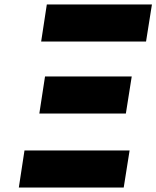

<svg xmlns="http://www.w3.org/2000/svg" viewBox="-20 -845 704 864"><path d="M663.7 -825H190.7L165.2 -658H637.2ZM563.2 -168H90.2L64.7 -1H536.7ZM572.8 -501H182.6L157 -334H546.4Z"/></svg>

Font: Sztylet
Style: BdObl
Weight: 700
Foundry: Cannot Into Space Fonts, PlusOne Fonts
Version: Version 0.12